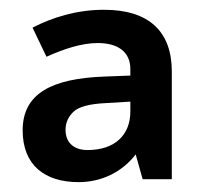

<svg xmlns="http://www.w3.org/2000/svg" viewBox="-20 -742 413 389"><path d="M190.9 -722.2C133.8 -722.2 85 -706.1 45.9 -686L74.2 -627C109.9 -643.1 145.5 -654.8 178.2 -654.8C217.8 -654.8 244.1 -637.7 244.1 -602.1V-588.9L191.9 -586.9C85 -583 25.9 -552.7 25.9 -478C25.9 -407.2 70.8 -373 139.2 -373C186.5 -373 228 -394 254.9 -429.2L269 -378.9H328.1V-597.2C328.1 -677.2 282.7 -722.2 190.9 -722.2ZM244.1 -536.1V-516.1C244.1 -469.2 213.4 -438 157.2 -438C131.8 -438 112.8 -451.2 112.8 -479C112.8 -493.2 118.2 -505.4 128.9 -515.6C139.6 -525.9 162.1 -531.7 195.8 -533.2Z"/></svg>

Font: Noto Reveo Sans
Style: Regular
Weight: 600
Designer: Monotype Design Team
Foundry: Monotype Imaging Inc.
Version: Version 2.007